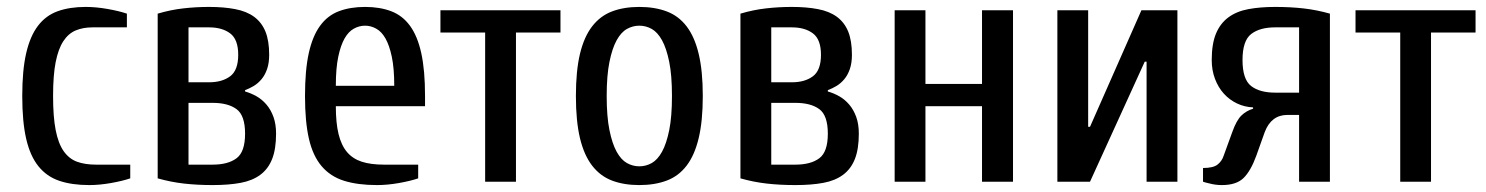

<svg xmlns="http://www.w3.org/2000/svg" viewBox="-20 -530 4333 560"><path d="M44.9 -250Q44.9 -325.2 56.4 -375Q67.9 -424.8 90.8 -454.8Q113.8 -484.9 148.4 -497.3Q183.1 -509.8 230 -509.8Q259.8 -509.8 293.5 -503.9Q327.1 -498 350.1 -490.2V-450.2H250Q222.2 -450.2 200.7 -441.2Q179.2 -432.1 164.6 -409.7Q149.9 -387.2 142.3 -348.6Q134.8 -310.1 134.8 -250Q134.8 -189.9 142.3 -150.9Q149.9 -111.8 165.5 -89.4Q181.2 -66.9 204.6 -58.3Q228 -49.8 259.8 -49.8H359.9V-9.8Q336.9 -2 303.5 3.9Q270 9.8 240.2 9.8Q189.5 9.8 152.8 -2.7Q116.2 -15.1 92 -45.2Q67.9 -75.2 56.4 -125Q44.9 -174.8 44.9 -250Z M439.9 -9.8V-490.2Q478 -501.5 514.9 -505.6Q551.8 -509.8 589.8 -509.8Q632.8 -509.8 666 -503.4Q699.2 -497.1 721.2 -481Q743.2 -464.8 754.2 -438Q765.1 -411.1 765.1 -370.1Q765.1 -346.2 759 -328.6Q752.9 -311 742.9 -299.1Q732.9 -287.1 720.5 -279.5Q708 -272 694.8 -267.1V-263.2Q711.9 -258.3 728 -249.3Q744.1 -240.2 757.1 -225.1Q770 -210 777.6 -189Q785.2 -168 785.2 -140.1Q785.2 -95.2 773.7 -66.2Q762.2 -37.1 739 -20Q715.8 -2.9 681.4 3.4Q647 9.8 600.1 9.8Q555.2 9.8 516.6 5.4Q478 1 439.9 -9.8ZM529.8 -49.8H600.1Q645 -49.8 669.9 -68.4Q694.8 -86.9 694.8 -140.1Q694.8 -193.4 669.9 -211.7Q645 -230 600.1 -230H529.8ZM529.8 -290H589.8Q627.9 -290 651.4 -307.6Q674.8 -325.2 674.8 -370.1Q674.8 -415 651.4 -432.6Q627.9 -450.2 589.8 -450.2H529.8Z M869.6 -250Q869.6 -325.2 880.6 -375Q891.6 -424.8 913.6 -454.8Q935.5 -484.9 968.5 -497.3Q1001.5 -509.8 1044.9 -509.8Q1087.9 -509.8 1120.8 -497.3Q1153.8 -484.9 1175.8 -454.8Q1197.8 -424.8 1208.7 -375Q1219.7 -325.2 1219.7 -250V-220.2H959.5Q959.5 -171.4 967.5 -138.7Q975.6 -106 992.2 -86.4Q1008.8 -66.9 1035.2 -58.3Q1061.5 -49.8 1099.6 -49.8H1199.7V-9.8Q1176.8 -2 1143.3 3.9Q1109.9 9.8 1079.6 9.8Q1023.4 9.8 983.6 -2.7Q943.8 -15.1 918.2 -45.2Q892.6 -75.2 881.1 -125Q869.6 -174.8 869.6 -250ZM959.5 -279.8H1129.9Q1129.9 -330.6 1122.8 -364.3Q1115.7 -397.9 1104.2 -418Q1092.8 -438 1077.1 -446.5Q1061.5 -455.1 1044.9 -455.1Q1027.8 -455.1 1012.2 -446.5Q996.6 -438 985.1 -418Q973.6 -397.9 966.6 -364.5Q959.5 -331.1 959.5 -279.8Z M1264.6 -435.1V-500H1614.7V-435.1H1484.9V0H1395V-435.1Z M1659.7 -250Q1659.7 -323.2 1671.6 -373Q1683.6 -422.9 1707.3 -453.4Q1731 -483.9 1765.4 -496.8Q1799.8 -509.8 1844.7 -509.8Q1889.6 -509.8 1924.3 -496.8Q1959 -483.9 1982.4 -453.4Q2005.9 -422.9 2017.8 -373Q2029.8 -323.2 2029.8 -250Q2029.8 -176.8 2017.8 -127Q2005.9 -77.1 1982.4 -46.6Q1959 -16.1 1924.3 -3.2Q1889.6 9.8 1844.7 9.8Q1799.8 9.8 1765.4 -3.2Q1731 -16.1 1707.3 -46.6Q1683.6 -77.1 1671.6 -127Q1659.7 -176.8 1659.7 -250ZM1749.5 -250Q1749.5 -189.9 1757.6 -150.4Q1765.6 -110.8 1778.6 -87.4Q1791.5 -64 1808.6 -54.4Q1825.7 -44.9 1844.7 -44.9Q1863.8 -44.9 1880.9 -54.4Q1897.9 -64 1910.9 -87.4Q1923.8 -110.8 1931.9 -150.4Q1939.9 -189.9 1939.9 -250Q1939.9 -310.1 1931.9 -349.6Q1923.8 -389.2 1910.9 -412.6Q1897.9 -436 1880.9 -445.6Q1863.8 -455.1 1844.7 -455.1Q1825.7 -455.1 1808.6 -445.6Q1791.5 -436 1778.6 -412.6Q1765.6 -389.2 1757.6 -349.6Q1749.5 -310.1 1749.5 -250Z M2139.6 -9.8V-490.2Q2177.7 -501.5 2214.6 -505.6Q2251.5 -509.8 2289.6 -509.8Q2332.5 -509.8 2365.7 -503.4Q2398.9 -497.1 2420.9 -481Q2442.9 -464.8 2453.9 -438Q2464.8 -411.1 2464.8 -370.1Q2464.8 -346.2 2458.7 -328.6Q2452.6 -311 2442.6 -299.1Q2432.6 -287.1 2420.2 -279.5Q2407.7 -272 2394.5 -267.1V-263.2Q2411.6 -258.3 2427.7 -249.3Q2443.8 -240.2 2456.8 -225.1Q2469.7 -210 2477.3 -189Q2484.9 -168 2484.9 -140.1Q2484.9 -95.2 2473.4 -66.2Q2461.9 -37.1 2438.7 -20Q2415.5 -2.9 2381.1 3.4Q2346.7 9.8 2299.8 9.8Q2254.9 9.8 2216.3 5.4Q2177.7 1 2139.6 -9.8ZM2229.5 -49.8H2299.8Q2344.7 -49.8 2369.6 -68.4Q2394.5 -86.9 2394.5 -140.1Q2394.5 -193.4 2369.6 -211.7Q2344.7 -230 2299.8 -230H2229.5ZM2229.5 -290H2289.6Q2327.6 -290 2351.1 -307.6Q2374.5 -325.2 2374.5 -370.1Q2374.5 -415 2351.1 -432.6Q2327.6 -450.2 2289.6 -450.2H2229.5Z M2589.4 0V-500H2679.2V-285.2H2844.2V-500H2934.6V0H2844.2V-220.2H2679.2V0Z M3064 0V-500H3153.8V-160.2H3159.2L3309.1 -500H3414.1V0H3324.2V-350.1H3318.8L3159.2 0Z M3488.8 0V-40Q3518.6 -40 3531.2 -50Q3543.9 -60.1 3548.8 -75.2L3574.2 -145Q3586.4 -179.2 3600.8 -193.1Q3615.2 -207 3634.8 -212.9V-216.8Q3609.9 -217.8 3587.9 -228.3Q3565.9 -238.8 3549.6 -256.8Q3533.2 -274.9 3523.7 -300Q3514.2 -325.2 3514.2 -355Q3514.2 -401.9 3526.6 -431.9Q3539.1 -461.9 3563 -479.5Q3586.9 -497.1 3621.3 -503.4Q3655.8 -509.8 3699.2 -509.8Q3744.1 -509.8 3782.5 -505.4Q3820.8 -501 3858.9 -490.2V0H3769V-194.8H3734.9Q3688 -194.8 3668.9 -145L3644 -75.2Q3627.9 -31.2 3606.9 -10.7Q3585.9 9.8 3543.9 9.8Q3524.9 9.8 3506.8 4.9Q3497.1 2.9 3488.8 0ZM3604 -355Q3604 -298.8 3628.9 -279.3Q3653.8 -259.8 3699.2 -259.8H3769V-450.2H3699.2Q3654.3 -450.2 3629.2 -430.7Q3604 -411.1 3604 -355Z M3933.6 -435.1V-500H4283.7V-435.1H4153.8V0H4064V-435.1Z"/></svg>

Font: 
Style: .
Weight: 400
Designer: Jovanny Lemonad
Foundry: Jovanny Lemonad
Version: Version 1.002